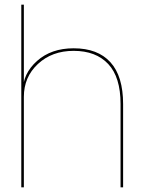

<svg xmlns="http://www.w3.org/2000/svg" viewBox="-20 -805 624 825"><path d="M71.5 0H82.5V-785H71.5ZM498 0H509V-357.5Q509 -477.5 454.5 -537.5Q400 -597.5 296.5 -597.5Q200 -597.5 139 -543Q78 -488.5 78 -413.5L82.5 -389Q82.5 -474 143 -530.2Q203.5 -586.5 296.5 -586.5Q392 -586.5 445 -530Q498 -473.5 498 -358.5Z"/></svg>

Font: Anybody SemiExpanded Thin
Style: Regular
Weight: 250
Width: 6
Version: Version 1.113;gftools[0.9.25]